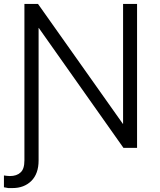

<svg xmlns="http://www.w3.org/2000/svg" viewBox="-35 -749 810 975"><path d="M592 2 162 -607H161V2V66Q161 133 124 170Q87 206 29 206H7Q-7 204 -15 202V142Q-3 144 0 144Q5 145 15 145Q50 145 69 127Q89 110 89 65V-729H158L589 -120H590V-729H661V2Z"/></svg>

Font: Sinter Normal
Style: Regular
Weight: 350
Foundry: Adobe & rsms
Version: Version 1.000